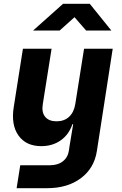

<svg xmlns="http://www.w3.org/2000/svg" viewBox="-20 -805 640 1005"><path d="M67 180 86 60H241Q283 60 309.5 39Q336 18 341 -19L344 -40L363 -155H359Q341 -101 298 -70.5Q255 -40 196 -40Q116 -40 76.5 -96Q37 -152 52 -245L100 -550H250L204 -260Q197 -217 216.5 -193.5Q236 -170 276 -170Q316 -170 341.5 -193.5Q367 -217 374 -260L420 -550H570L487 -14Q473 76 403 128Q333 180 227 180ZM153 -645 310 -785H450L563 -645H431L370 -715L292 -645Z"/></svg>

Font: JetBrains Mono NL ExtraBold
Style: Italic
Weight: 800
Italic angle: -9°
Monospace: yes
Designer: Philipp Nurullin, Konstantin Bulenkov
Foundry: JetBrains
Version: Version 2.305; ttfautohint (v1.8.4.7-5d5b)